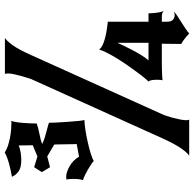

<svg xmlns="http://www.w3.org/2000/svg" viewBox="-24 -805 829 821"><g transform="rotate(-90 390.5 -394.5)"><path d="M113 -408Q109 -412 98.5 -419Q88 -426 76 -433Q64 -440 51.5 -446Q39 -452 31 -454Q34 -465 35 -474Q36 -483 36 -491Q36 -499 35.5 -509Q35 -519 33 -525Q37 -525 39.5 -525.5Q42 -526 45 -526Q64 -526 90 -511.5Q116 -497 131 -471L185 -481Q185 -483 184.5 -497Q184 -511 184 -528Q184 -545 183.5 -559.5Q183 -574 183 -577L132 -607L86 -595L65 -630L86 -663L132 -649L180 -669Q180 -680 179.5 -693Q179 -706 179 -729Q165 -723 147.5 -720.5Q130 -718 117 -718Q85 -718 69 -729Q53 -740 45 -758Q70 -762 100 -770Q130 -778 149 -789Q160 -781 176.5 -775.5Q193 -770 211 -766.5Q229 -763 246.5 -761.5Q264 -760 277 -760Q279 -760 280.5 -760.5Q282 -761 284 -761Q278 -743 275.5 -711Q273 -679 273 -652Q253 -645 229 -640.5Q205 -636 185 -629Q196 -623 211.5 -618Q227 -613 241.5 -609.5Q256 -606 266 -603Q276 -600 276 -599Q276 -591 277 -568Q278 -545 280 -519Q282 -493 284 -472Q286 -451 288 -448Q273 -448 247 -444Q221 -440 194 -434Q167 -428 144.5 -421Q122 -414 113 -408ZM614 -117H556Q544 -117 529 -117Q514 -117 500 -116.5Q486 -116 474.5 -115.5Q463 -115 458 -114Q459 -120 459.5 -126Q460 -132 460 -137Q460 -168 452 -174Q455 -176 466 -189Q477 -202 491 -221Q505 -240 521.5 -263.5Q538 -287 552 -310Q566 -333 576 -353Q586 -373 589 -385Q598 -374 614.5 -367.5Q631 -361 649.5 -357Q668 -353 684 -351Q700 -349 708 -348V-174H744Q744 -170 744.5 -161.5Q745 -153 746 -143.5Q747 -134 749 -124.5Q751 -115 754 -109Q747 -114 743 -115.5Q739 -117 724 -117H708V-97Q708 -77 716.5 -69.5Q725 -62 737 -62Q741 -62 744.5 -63Q748 -64 751 -65Q747 -60 734 -51.5Q721 -43 706 -33.5Q691 -24 677.5 -15Q664 -6 658 0Q653 -5 639 -16.5Q625 -28 613 -34ZM618 -307Q614 -298 606 -281Q598 -264 588 -245Q578 -226 566.5 -207Q555 -188 543 -174H618ZM463 -676Q464 -680 468 -691.5Q472 -703 476 -718Q480 -733 483.5 -748.5Q487 -764 487 -776Q487 -780 485 -788H639Q628 -782 609 -756.5Q590 -731 566 -677L311 -112Q309 -108 305 -96Q301 -84 297 -69Q293 -54 290 -38.5Q287 -23 287 -12Q287 -8 289 0H135Q146 -6 164.5 -31.5Q183 -57 208 -111Z"/></g></svg>

Font: New Rocker
Style: Regular
Weight: 400
Designer: Pablo Impallari, Brenda Gallo, Rodrigo Fuenzalida
Foundry: Pablo Impallari, Brenda Gallo, Rodrigo Fuenzalida
Version: Version 1.000; ttfautohint (v0.93) -l 8 -r 50 -G 200 -x 14 -